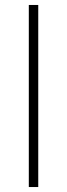

<svg xmlns="http://www.w3.org/2000/svg" viewBox="-20 -753 270 773"><path d="M96 -733V0H134V-733Z"/></svg>

Font: Kreadon Extra Light
Style: Regular
Weight: 200
Designer: kohakuno
Foundry: StudioGnu
Version: Version 1.000;Glyphs 3.1.2 (3151)